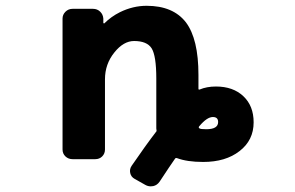

<svg xmlns="http://www.w3.org/2000/svg" viewBox="-20 -579 1040 676"><path d="M454.1 50.8Q441.4 43.9 438.5 30.3Q435.5 16.6 443.4 4.9Q492.2 -66.4 531.2 -117.2Q531.2 -117.2 531.2 -118.2Q531.2 -119.1 531.2 -119.1Q530.3 -124 530.3 -127V-302.7Q530.3 -382.8 513.7 -409.2Q497.1 -434.6 452.1 -434.6Q415 -434.6 382.8 -394.5Q349.6 -353.5 349.6 -299.8V-52.7Q349.6 -38.1 339.8 -28.3Q330.1 -18.6 315.4 -18.6H235.4Q220.7 -18.6 210.4 -28.3Q200.2 -38.1 200.2 -52.7V-513.7Q200.2 -527.3 210.4 -537.6Q220.7 -547.9 235.4 -547.9H307.6Q322.3 -547.9 332.5 -538.1Q342.8 -528.3 343.8 -513.7V-498Q344.7 -497.1 345.7 -496.6Q346.7 -496.1 347.7 -497.1Q371.1 -520.5 402.3 -536.1Q448.2 -558.6 496.1 -558.6Q589.8 -558.6 634.8 -500Q678.7 -441.4 678.7 -315.4V-266.6Q678.7 -262.7 682.6 -263.7Q708 -274.4 740.2 -274.4Q800.8 -274.4 836.9 -240.2Q873 -206.1 873 -148.4Q873 -85 823.2 -46.9Q774.4 -8.8 695.3 -8.8Q638.7 -8.8 602.5 -22.5Q597.7 -23.4 595.7 -19.5Q581.1 1 542 60.5Q533.2 73.2 519.5 76.2Q514.6 77.1 510.7 77.1Q501 77.1 492.2 72.3ZM682.6 -135.7Q679.7 -132.8 679.7 -130.9Q679.7 -129.9 680.7 -127.9Q681.6 -127 682.6 -127Q685.5 -124 706.1 -124Q748 -124 748 -149.4Q748 -167 729.5 -167Q709 -167 682.6 -135.7Z"/></svg>

Font: Rounded-L Mgen+ 1mn bold
Style: Bold
Weight: 700
Designer: [Source Han Sans]
Ryoko NISHIZUKA  (kana & ideographs); Paul D. Hunt (Latin, Greek & Cyrillic); Wenlong ZHANG  (bopomofo
Version: Version 1.059.20150602